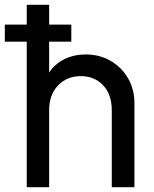

<svg xmlns="http://www.w3.org/2000/svg" viewBox="-39 -777 639 797"><path d="M72 -604H-19V-675H72V-757H165V-675H257V-604H165V-476Q189 -512 228.5 -531.5Q268 -551 317 -551Q374 -551 420 -524.5Q466 -498 492.5 -452Q519 -406 519 -349V0H425V-319Q425 -385 389 -423Q353 -461 296 -461Q239 -461 202 -422.5Q165 -384 165 -319V0H72Z"/></svg>

Font: Eudoxus Sans Medium
Style: Regular
Weight: 500
Designer: Stijn de Vries
Foundry: tokotype
Version: Version 2.005